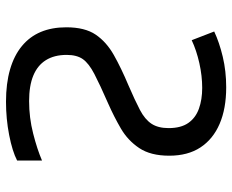

<svg xmlns="http://www.w3.org/2000/svg" viewBox="-87 -677 774 640"><g transform="rotate(90 300.0 -357.0)"><path d="M319 10Q258 10 211.5 -3.5Q165 -17 133.5 -43Q102 -69 86.5 -106Q71 -143 71 -191Q71 -253 95.5 -289Q120 -325 163.5 -349.5Q207 -374 264 -398Q315 -420 346.5 -436.5Q378 -453 392.5 -475Q407 -497 407 -532Q407 -573 390 -597.5Q373 -622 342.5 -633Q312 -644 273 -644Q233 -644 190.5 -634.5Q148 -625 114 -609L85 -684Q121 -701 169 -712.5Q217 -724 271 -724Q342 -724 393 -702Q444 -680 471.5 -638Q499 -596 499 -534Q499 -472 473.5 -434Q448 -396 408.5 -373Q369 -350 326 -331Q262 -303 226.5 -284.5Q191 -266 177 -246Q163 -226 163 -192Q163 -151 180.5 -123Q198 -95 232 -81Q266 -67 317 -67Q372 -67 425 -80.5Q478 -94 515 -110V-27Q484 -11 430 -0.5Q376 10 319 10Z"/></g></svg>

Font: Noto Sans Mono
Style: Regular
Weight: 400
Designer: Monotype Design Team
Foundry: Monotype Imaging Inc.
Version: Version 2.014